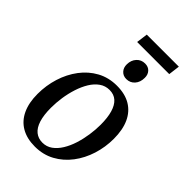

<svg xmlns="http://www.w3.org/2000/svg" viewBox="-261 -970 1076 1076"><g transform="rotate(45 277.0 -432.0)"><path d="M319.5 -556Q384 -556 428 -529.8Q472 -503.5 494.8 -453.8Q517.5 -404 517.5 -333Q517.5 -267 498 -205.2Q478.5 -143.5 441.5 -94.8Q404.5 -46 352.2 -17.5Q300 11 235 11Q171.5 11 127.2 -14.8Q83 -40.5 60 -89.8Q37 -139 37 -208.5Q37 -276 56.5 -338.2Q76 -400.5 113 -449.8Q150 -499 202.2 -527.5Q254.5 -556 319.5 -556ZM307 -510Q274 -510 247.8 -491.5Q221.5 -473 202.2 -441.5Q183 -410 170.2 -370.5Q157.5 -331 151.2 -289Q145 -247 145 -207Q145 -149 157.2 -110.5Q169.5 -72 193 -53.2Q216.5 -34.5 249 -34.5Q282 -34.5 307.8 -53Q333.5 -71.5 352.8 -102.8Q372 -134 384.5 -173.2Q397 -212.5 403.2 -254.5Q409.5 -296.5 409.5 -336Q409.5 -392.5 398.2 -431Q387 -469.5 364.5 -489.8Q342 -510 307 -510ZM329.5 -619Q304.5 -619 288.8 -636Q273 -653 273.5 -680Q274 -713 293.5 -734.2Q313 -755.5 343 -755.5Q369 -755.5 384 -739Q399 -722.5 398.5 -697Q398.5 -662.5 379.2 -640.8Q360 -619 329.5 -619ZM235 -876.5H489L480.5 -809H226Z"/></g></svg>

Font: Merriweather 48pt
Style: Italic
Weight: 400
Italic angle: -7.8°
Version: Version 2.101